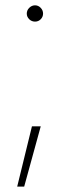

<svg xmlns="http://www.w3.org/2000/svg" viewBox="-20 -525 271 725"><path d="M71.3 179.7H44.9L100.6 -47.9H133.8ZM81.1 -473.6Q81.1 -486.3 90.6 -495.6Q100.1 -504.9 112.3 -504.9Q124.5 -504.9 133.5 -495.6Q142.6 -486.3 142.6 -473.6Q142.6 -461.4 133.8 -452.4Q125 -443.4 112.3 -443.4Q99.6 -443.4 90.3 -452.4Q81.1 -461.4 81.1 -473.6Z"/></svg>

Font: Pretendard JP Thin
Style: Regular
Weight: 100
Designer: Base glyphs from Inter by Rasmus Andersson; Hangeul glyphs from Noto Sans CJK(Source Han Sans) by Jang Soo-young and Kan
Foundry: Kil Hyung-jin
Version: Version 1.309